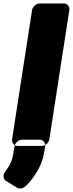

<svg xmlns="http://www.w3.org/2000/svg" viewBox="-46 -808 422 1113"><path d="M197 38H56C33 38 22 16 24 0L140 -750C144 -773 168 -788 184 -788H325C348 -788 358 -766 356 -750L240 0C236 23 213 38 197 38ZM-17 188C-32 208 -26 231 -11 241L53 280C66 288 85 286 99 274C113 262 125 248 138 232C168 193 200 140 210 75L216 40C218 24 208 2 185 2H81C65 2 42 17 38 40L31 82C24 130 7 157 -17 188Z"/></svg>

Font: Asimov Print
Style: EIt
Weight: 500
Designer: Google
Version: Version 2.000980; 2014